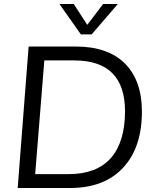

<svg xmlns="http://www.w3.org/2000/svg" viewBox="-20 -946 787 966"><path d="M124 -712H360Q522 -712 608 -627Q694 -541 694 -385Q694 -203 599 -102Q505 0 331 0H69ZM326 -70Q466 -70 538 -151Q609 -233 609 -386Q609 -642 353 -642H203L157 -70ZM499 -926H573L441 -773H387L279 -926H351L419 -821Z"/></svg>

Font: PRinguin Sans
Style: Italic
Weight: 400
Designer: Vernon Adams
Foundry: Vernon Adams
Version: ""